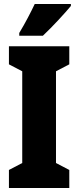

<svg xmlns="http://www.w3.org/2000/svg" viewBox="-20 -947 394 967"><path d="M337 -917V-927H155C134 -883 109 -834 77 -781V-767H196C246 -814 309 -883 337 -917ZM329 0V-91L262 -126V-588L329 -623V-714H25V-623L92 -588V-126L25 -91V0Z"/></svg>

Font: Noto Sans Thai ExtCond Blk
Style: Regular
Weight: 900
Width: 2
Designer: Monotype Design Team
Foundry: Monotype Imaging Inc.
Version: Version 2.002